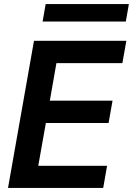

<svg xmlns="http://www.w3.org/2000/svg" viewBox="-20 -926 655 946"><path d="M147.5 -725H602.5L583 -615H258L225.5 -430H534.5L515 -320H206L168.5 -109H507.5L488.5 0H19.5ZM205 -906H615L600 -820H190Z"/></svg>

Font: JuliaMono BoldItalic
Style: Regular
Weight: 700
Italic angle: -9°
Monospace: yes
Designer: cormullion
Foundry: corm
Version: Version 0.049; ttfautohint (v1.8.4)